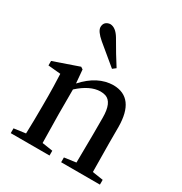

<svg xmlns="http://www.w3.org/2000/svg" viewBox="-192 -979 1057 1118"><g transform="rotate(30 336.0 -420.0)"><path d="M385.7 -635.7 364.3 -619.1Q251 -713.9 232.4 -728.5Q185.5 -768.6 184.6 -795.9Q184.6 -829.1 214.8 -837.9Q221.7 -839.8 227.5 -839.8Q263.7 -837.9 293 -789.1Q342.8 -702.1 385.7 -635.7ZM568.4 -43 640.6 -32.2V0H379.9V-32.2L458 -43Q460 -154.3 460 -232.4V-345.7Q460 -449.2 407.2 -466.8Q391.6 -471.7 373 -471.7Q303.7 -470.7 227.5 -401.4V-232.4Q227.5 -208 230.5 -43L301.8 -32.2V0H41V-32.2L119.1 -43Q122.1 -127.9 122.1 -232.4V-295.9Q122.1 -352.5 118.2 -443.4L34.2 -451.2V-481.4L203.1 -540L217.8 -530.3L225.6 -440.4Q315.4 -540 420.9 -541Q565.4 -539.1 566.4 -344.7V-232.4Q566.4 -154.3 568.4 -43Z"/></g></svg>

Font: GenYoMin JP SemiBold
Style: Regular
Weight: 600
Version: Version 1.001;PS 1;hotconv 16.6.51;makeotf.lib2.5.65220 DEVE